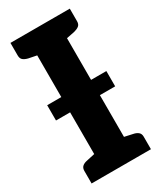

<svg xmlns="http://www.w3.org/2000/svg" viewBox="-185 -794 723 860"><g transform="rotate(-30 176.0 -363.5)"><path d="M99 0V-727H253V0ZM23 0V-65Q23 -80 32 -88Q41 -96 57 -99L107 -110L121 0ZM232 0 245 -110 295 -99Q311 -96 320.5 -88Q330 -80 330 -65V0ZM121 -727 107 -617 57 -627Q41 -631 32 -638.5Q23 -646 23 -662V-727ZM330 -727V-662Q330 -646 320.5 -638.5Q311 -631 295 -627L245 -617L232 -727ZM26 -324V-403H332V-324Z"/></g></svg>

Font: Aleo ExtraBold
Style: Regular
Weight: 800
Designer: Alessio Laiso
Foundry: Alessio Laiso
Version: Version 2.001;gftools[0.9.29]